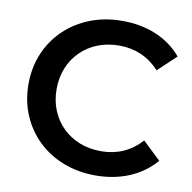

<svg xmlns="http://www.w3.org/2000/svg" viewBox="-80 -790 881 881"><g transform="rotate(10 360.5 -350.0)"><path d="M420 10Q340 10 271.5 -16.5Q203 -43 152.5 -91.5Q102 -140 74 -206Q46 -272 46 -350Q46 -428 74 -494Q102 -560 153 -608.5Q204 -657 272 -683.5Q340 -710 421 -710Q507 -710 578 -680.5Q649 -651 698 -593L614 -514Q576 -555 529 -575.5Q482 -596 427 -596Q372 -596 326.5 -578Q281 -560 247.5 -527Q214 -494 195.5 -449Q177 -404 177 -350Q177 -296 195.5 -251Q214 -206 247.5 -173Q281 -140 326.5 -122Q372 -104 427 -104Q482 -104 529 -124.5Q576 -145 614 -187L698 -107Q649 -50 578 -20Q507 10 420 10Z"/></g></svg>

Font: MOST Montserrat SemiBold
Style: Regular
Weight: 600
Designer: Julieta Ulanovsky
Foundry: Julieta Ulanovsky
Version: Version 8.000;March 11, 2024;FontCreator 15.0.0.2926 64-bit